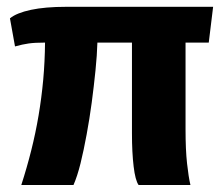

<svg xmlns="http://www.w3.org/2000/svg" viewBox="-20 -530 640 550"><path d="M41 0Q57 -49.5 69.5 -99.2Q82 -149 90.5 -199.2Q99 -249.5 103.8 -301.5Q108.5 -353.5 109 -408Q80 -408 62.2 -405.5Q44.5 -403 23 -397L8.5 -477.5Q27.5 -493 68.5 -501.8Q109.5 -510.5 169.5 -510.5H590.5L578 -408H511.5V-159.5Q511.5 -100.5 515.8 -62Q520 -23.5 525.5 0H377Q367.5 -13.5 362.8 -53.2Q358 -93 358 -148.5V-408H259Q258 -372 253.5 -327.8Q249 -283.5 242.8 -236.5Q236.5 -189.5 228.2 -144.8Q220 -100 210.8 -62.5Q201.5 -25 190.5 0Z"/></svg>

Font: Chivo Mono Medium
Style: Regular
Weight: 500
Monospace: yes
Designer: Hector Gatti
Foundry: Omnibus-Type
Version: Version 1.008